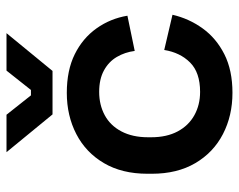

<svg xmlns="http://www.w3.org/2000/svg" viewBox="-94 -644 752 605"><g transform="rotate(-90 282.5 -342.0)"><path d="M37 -240V-254Q37 -334 70.5 -391Q104 -448 162 -478Q220 -508 292 -508Q363 -508 413.5 -483Q464 -458 495 -414.5Q526 -371 535 -317L424 -294Q420 -325 405 -350.5Q390 -376 362.5 -391Q335 -406 295 -406Q254 -406 221.5 -388.5Q189 -371 170.5 -336Q152 -301 152 -252V-242Q152 -193 170.5 -158.5Q189 -124 221.5 -106Q254 -88 295 -88Q356 -88 387.5 -119.5Q419 -151 427 -201L538 -175Q526 -123 495 -80Q464 -37 413.5 -11.5Q363 14 292 14Q220 14 162 -16Q104 -46 70.5 -103Q37 -160 37 -240ZM224 -553 105 -698H223L284 -621H301L362 -698H480L361 -553Z"/></g></svg>

Font: Space Grotesk Frontify SemiBold
Style: Regular
Weight: 600
Designer: Florian Karsten
Version: Version 2.000